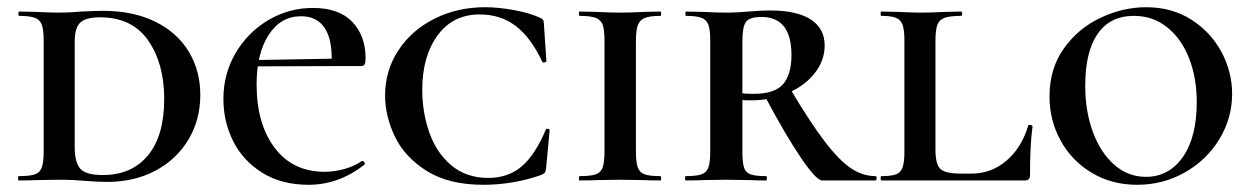

<svg xmlns="http://www.w3.org/2000/svg" viewBox="-20 -500 3466 532"><path d="M214 1Q202 0 184 -1Q166 -2 143 -2L81 -1Q63 0 32 0Q30 0 30 -6Q30 -12 32 -12Q63 -12 77 -17Q91 -22 96 -36.5Q101 -51 101 -81V-387Q101 -417 96 -431Q91 -445 77 -450.5Q63 -456 33 -456Q31 -456 31 -462Q31 -468 33 -468L81 -467Q121 -465 143 -465Q174 -465 205 -468Q245 -470 265 -470Q349 -470 410 -440Q471 -410 503 -357Q535 -304 535 -237Q535 -168 502 -113Q469 -58 410.5 -27Q352 4 277 4Q249 4 214 1ZM435 -226Q435 -324 390.5 -388Q346 -452 257 -452Q218 -452 202.5 -437.5Q187 -423 187 -385V-92Q187 -50 202.5 -32.5Q218 -15 265 -15Q345 -15 390 -69.5Q435 -124 435 -226Z M599 -226Q599 -295 632.5 -352.5Q666 -410 723 -444Q780 -478 847 -478Q919 -478 956 -439.5Q993 -401 993 -338Q993 -327 990.5 -322Q988 -317 981 -317H898Q899 -325 899 -340Q899 -396 877.5 -425.5Q856 -455 814 -455Q758 -455 724.5 -403.5Q691 -352 691 -266Q691 -157 741 -90.5Q791 -24 880 -24Q906 -24 933.5 -31.5Q961 -39 983 -54H984Q987 -54 989.5 -50.5Q992 -47 990 -44Q919 12 835 12Q760 12 706.5 -21.5Q653 -55 626 -109Q599 -163 599 -226ZM650 -333 936 -338V-317L651 -316Z M1476 -451Q1483 -448 1485 -444.5Q1487 -441 1487 -434L1494 -331Q1494 -328 1488.5 -327Q1483 -326 1482 -330Q1451 -396 1409 -428Q1367 -460 1309 -460Q1235 -460 1192.5 -402Q1150 -344 1150 -251Q1150 -189 1169.5 -133Q1189 -77 1230.5 -42Q1272 -7 1333 -7Q1388 -7 1425.5 -39Q1463 -71 1492 -140Q1493 -144 1498 -143Q1503 -142 1503 -139L1493 -33Q1492 -25 1490 -22Q1488 -19 1479 -15Q1402 12 1319 12Q1224 12 1163 -26Q1102 -64 1074.5 -121Q1047 -178 1047 -236Q1047 -304 1083.5 -360Q1120 -416 1183.5 -448Q1247 -480 1324 -480Q1361 -480 1404.5 -472Q1448 -464 1476 -451Z M1810 -12Q1812 -12 1812 -6Q1812 0 1810 0Q1780 0 1763 -1L1697 -2L1635 -1Q1617 0 1586 0Q1584 0 1584 -6Q1584 -12 1586 -12Q1617 -12 1631 -17Q1645 -22 1650 -36.5Q1655 -51 1655 -81V-387Q1655 -417 1650 -431Q1645 -445 1630.5 -450.5Q1616 -456 1586 -456Q1584 -456 1584 -462Q1584 -468 1586 -468L1635 -467Q1673 -465 1697 -465Q1724 -465 1764 -467L1810 -468Q1812 -468 1812 -462Q1812 -456 1810 -456Q1780 -456 1766 -450Q1752 -444 1747 -429.5Q1742 -415 1742 -385V-81Q1742 -51 1747 -36.5Q1752 -22 1766 -17Q1780 -12 1810 -12Z M2103 0Q2074 0 2057 -1L1991 -2L1929 -1Q1911 0 1880 0Q1878 0 1878 -6Q1878 -12 1880 -12Q1910 -12 1924 -17Q1938 -22 1943 -36.5Q1948 -51 1948 -81V-387Q1948 -417 1943 -431Q1938 -445 1924 -450.5Q1910 -456 1881 -456Q1879 -456 1879 -462Q1879 -468 1881 -468L1930 -467Q1968 -465 1991 -465Q2010 -465 2026 -466Q2042 -467 2054 -468Q2087 -471 2114 -471Q2188 -471 2226.5 -446Q2265 -421 2265 -374Q2265 -333 2238 -298Q2211 -263 2164 -242.5Q2117 -222 2061 -222Q2029 -222 2006 -226L2005 -247Q2030 -240 2068 -240Q2127 -240 2150 -267Q2173 -294 2173 -347Q2173 -453 2090 -453Q2057 -453 2047 -439.5Q2037 -426 2037 -385V-81Q2037 -50 2041.5 -36Q2046 -22 2059.5 -17Q2073 -12 2103 -12Q2105 -12 2105 -6Q2105 0 2103 0ZM2406 0H2258Q2242 0 2199.5 -62.5Q2157 -125 2100 -232L2170 -253Q2226 -159 2265.5 -107.5Q2305 -56 2337.5 -34Q2370 -12 2406 -12Q2409 -12 2409 -6Q2409 0 2406 0Z M2642 -19H2672Q2727 -19 2769 -55Q2811 -91 2829 -152Q2829 -154 2834 -154Q2836 -154 2838.5 -152.5Q2841 -151 2841 -150Q2834 -100 2834 -15Q2834 -7 2830.5 -3.5Q2827 0 2819 0H2422Q2420 0 2420 -6Q2420 -12 2422 -12Q2450 -12 2463 -17Q2476 -22 2481 -36.5Q2486 -51 2486 -81V-387Q2486 -417 2481 -431Q2476 -445 2463 -450.5Q2450 -456 2422 -456Q2420 -456 2420 -462Q2420 -468 2422 -468L2470 -467Q2510 -465 2532 -465Q2558 -465 2598 -467L2643 -468Q2646 -468 2646 -462Q2646 -456 2643 -456Q2612 -456 2597 -450.5Q2582 -445 2577 -430.5Q2572 -416 2572 -386V-85Q2572 -45 2585.5 -32Q2599 -19 2642 -19Z M2888 -233Q2888 -310 2928 -366Q2968 -422 3030 -451Q3092 -480 3156 -480Q3227 -480 3281 -445.5Q3335 -411 3364.5 -356Q3394 -301 3394 -240Q3394 -173 3359 -115Q3324 -57 3263.5 -22.5Q3203 12 3131 12Q3060 12 3004.5 -21.5Q2949 -55 2918.5 -111Q2888 -167 2888 -233ZM3296 -217Q3296 -284 3275 -338Q3254 -392 3214.5 -424Q3175 -456 3122 -456Q3056 -456 3021.5 -406.5Q2987 -357 2987 -262Q2987 -191 3008.5 -133.5Q3030 -76 3068 -43Q3106 -10 3155 -10Q3219 -10 3257.5 -65Q3296 -120 3296 -217Z"/></svg>

Font: Cormorant Unicase SemiBold
Style: Regular
Weight: 600
Designer: Christian Thalmann (Catharsis Fonts)
Foundry: Catharsis Fonts
Version: Version 4.000